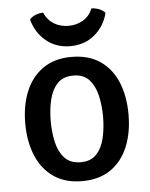

<svg xmlns="http://www.w3.org/2000/svg" viewBox="-52 -743 624 800"><g transform="rotate(-5 260.0 -343.0)"><path d="M476 -247Q476 -170.5 451.5 -111.8Q427 -53 379 -20Q331 13 259.5 13Q188.5 13 140.5 -20.5Q92.5 -54 68.2 -112.8Q44 -171.5 44 -247Q44 -323 68.5 -381.5Q93 -440 141 -473.2Q189 -506.5 259.5 -506.5Q331.5 -506.5 379.8 -473.2Q428 -440 452 -381.5Q476 -323 476 -247ZM150.5 -247Q150.5 -200.5 160 -159Q169.5 -117.5 193.5 -91.8Q217.5 -66 260.5 -66Q303.5 -66 327 -91.8Q350.5 -117.5 360 -159Q369.5 -200.5 369.5 -247Q369.5 -293.5 360 -335Q350.5 -376.5 327 -402.5Q303.5 -428.5 260.5 -428.5Q217.5 -428.5 193.5 -402.5Q169.5 -376.5 160 -335Q150.5 -293.5 150.5 -247ZM417.5 -677Q403 -621 361 -586.2Q319 -551.5 259.5 -551.5Q200.5 -551.5 158.5 -586.2Q116.5 -621 101.5 -677Q111 -688 126.8 -694.2Q142.5 -700.5 158.5 -700.5Q171 -670 198 -653.2Q225 -636.5 259.5 -636.5Q294 -636.5 321.2 -653.2Q348.5 -670 360.5 -700.5Q376.5 -700.5 392.5 -694.2Q408.5 -688 417.5 -677Z"/></g></svg>

Font: Signika
Style: Regular
Weight: 400
Designer: Anna Giedry
Foundry: Anna Giedry
Version: Version 2.001